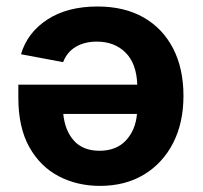

<svg xmlns="http://www.w3.org/2000/svg" viewBox="-20 -577 636 603"><path d="M286.6 -556.6Q370.1 -556.6 430.4 -522.5Q490.7 -488.3 523.4 -425.3Q556.2 -362.3 556.2 -275.9Q556.2 -191.4 523.7 -127.9Q491.2 -64.5 432.4 -28.8Q373.5 6.8 293.9 6.8Q222.7 6.8 164.6 -23.4Q106.4 -53.7 72 -115.2Q37.6 -176.8 37.6 -270V-311H411.1Q408.7 -377.9 374 -412.1Q339.4 -446.3 284.2 -446.3Q245.6 -446.3 218 -429.9Q190.4 -413.6 178.2 -381.8L45.9 -406.7Q65.9 -474.6 128.7 -515.6Q191.4 -556.6 286.6 -556.6ZM410.2 -219.2H178.7Q184.1 -166 212.6 -134.8Q241.2 -103.5 292.5 -103.5Q345.2 -103.5 375.5 -136Q405.8 -168.5 410.2 -219.2Z"/></svg>

Font: Inter-Bold
Style: Bold
Weight: 700
Designer: Rasmus Andersson
Foundry: rsms
Version: Version 4.000;git-a52131595